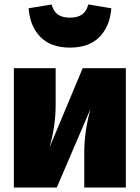

<svg xmlns="http://www.w3.org/2000/svg" viewBox="-20 -839 625 859"><path d="M543 0H357V-160Q357 -249 385 -352L234 0H42V-534H229V-370Q229 -274 201 -178L350 -534H543ZM108 -802 211 -819Q219 -788 239 -774Q259 -760 293 -760Q327 -760 347 -774Q367 -788 375 -819L478 -802Q472 -722 425.5 -674Q379 -626 293 -626Q207 -626 160.5 -674Q114 -722 108 -802Z"/></svg>

Font: Fira Sans Black
Style: Regular
Weight: 900
Designer: Carrois Corporate & Edenspiekermann AG
Foundry: Carrois Corporate GbR & Edenspiekermann AG
Version: Version 4.203